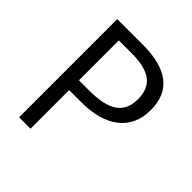

<svg xmlns="http://www.w3.org/2000/svg" viewBox="-193 -851 987 987"><g transform="rotate(45 301.0 -357.0)"><path d="M181.2 -352.1H255.9Q366.2 -352.1 415.5 -387.7Q464.8 -423.3 464.8 -498Q464.8 -572.8 418.5 -607.4Q372.1 -642.1 273.9 -642.1H181.2ZM550.8 -505.9Q550.8 -397.5 476.6 -338.9Q402.3 -280.3 265.1 -280.8H181.2V0H98.1V-713.9H283.2Q550.8 -713.9 550.8 -505.9Z"/></g></svg>

Font: OpenSans-Regular
Style: Regular
Weight: 400
Foundry: Ascender Corporation
Version: Version 1.10